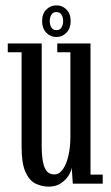

<svg xmlns="http://www.w3.org/2000/svg" viewBox="-20 -685 414 716"><path d="M162 11Q135.5 11 112.2 -0.5Q89 -12 74.8 -44Q60.5 -76 60.5 -137V-490H9V-523H135.5V-145Q135.5 -99.5 141.5 -75.5Q147.5 -51.5 158 -43Q168.5 -34.5 182 -34.5Q201 -34.5 214.5 -53.8Q228 -73 235.2 -104.8Q242.5 -136.5 242.5 -174.5V-490H193.5V-523H317.5V-34H363V0H251.5L247.5 -59.5Q245.5 -45.5 235 -29.2Q224.5 -13 206.2 -1Q188 11 162 11ZM190.5 -547Q168 -547 152.5 -563.2Q137 -579.5 137 -606Q137 -633.5 152.5 -649.2Q168 -665 190.5 -665Q212.5 -665 228 -649.2Q243.5 -633.5 243.5 -606Q243.5 -579.5 228 -563.2Q212.5 -547 190.5 -547ZM190.5 -572.5Q203.5 -572.5 209.5 -582.8Q215.5 -593 215.5 -607Q215.5 -619.5 209.5 -629.8Q203.5 -640 190.5 -640Q177.5 -640 171.5 -629.8Q165.5 -619.5 165.5 -607Q165.5 -593 171.5 -582.8Q177.5 -572.5 190.5 -572.5Z"/></svg>

Font: Imbue Thin 10pt
Style: Regular
Weight: 400
Version: Version 1.102